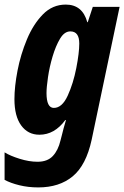

<svg xmlns="http://www.w3.org/2000/svg" viewBox="-47 -578 542 838"><path d="M156 -172Q156 -197 162.5 -241.5Q169 -286 182.5 -331.5Q196 -377 215 -409Q234 -441 260 -441Q299 -441 299 -388Q299 -348 286 -281Q273 -214 248.5 -160.5Q224 -107 188 -107Q156 -107 156 -172ZM353 32 475 -548H358L336 -481H334Q313 -558 240 -558Q182 -558 140 -515Q98 -472 70.5 -406Q43 -340 29.5 -270Q16 -200 16 -145Q16 -71 45.5 -30.5Q75 10 125 10Q191 10 238 -54H241Q235 -35 230.5 -17.5Q226 0 223 12L217 35Q207 78 183.5 103Q160 128 117 128Q80 128 38.5 115Q-3 102 -27 87V207Q-1 221 37.5 230.5Q76 240 120 240Q212 240 270.5 191.5Q329 143 353 32Z"/></svg>

Font: Noto Sans UI Condensed ExtraBold
Style: Italic
Weight: 800
Width: 3
Designer: Monotype Design Team
Foundry: Monotype Imaging Inc.
Version: 1.001